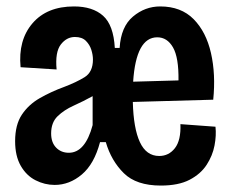

<svg xmlns="http://www.w3.org/2000/svg" viewBox="-20 -563 721 597"><path d="M150 12Q119 12 90.5 -2.5Q62 -17 44.5 -47.5Q27 -78 27 -124Q27 -175 48 -206.5Q69 -238 104 -258Q139 -278 180 -293Q217 -307 243 -323Q269 -339 269 -378Q269 -392 264 -408Q259 -424 247 -436Q235 -448 213 -448Q187 -448 169 -424.5Q151 -401 156 -347L44 -354Q36 -438 81 -490.5Q126 -543 210 -543Q268 -543 300.5 -514Q333 -485 337 -414H352Q356 -480 393.5 -511.5Q431 -543 478 -543Q543 -543 582 -503.5Q621 -464 636 -398Q651 -332 643 -253L393 -246Q395 -164 415 -121Q435 -78 475 -78Q505 -78 524 -102.5Q543 -127 541 -177L650 -169Q653 -142 647 -110.5Q641 -79 622.5 -50.5Q604 -22 569.5 -4Q535 14 480 14Q404 14 365 -24.5Q326 -63 309 -121H291Q273 -53 234.5 -20.5Q196 12 150 12ZM469 -447Q403 -447 394 -309L535 -313Q536 -384 518 -415.5Q500 -447 469 -447ZM194 -88Q245 -88 268 -174V-264Q239 -248 209 -234.5Q179 -221 159 -201.5Q139 -182 139 -148Q139 -120 154.5 -104Q170 -88 194 -88Z"/></svg>

Font: Bricolage Grotesque 12pt Condensed SemiBold
Style: Regular
Weight: 600
Width: 3
Designer: Mathieu Triay
Foundry: Atelier Triay
Version: Version 1.001; ttfautohint (v1.8.4.7-5d5b);gftools[0.9.33.de